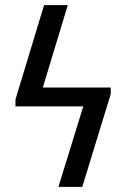

<svg xmlns="http://www.w3.org/2000/svg" viewBox="-20 -731 494 751"><path d="M301.8 0 413.1 -362.8V-388.7H147.5L245.1 -710.9H152.3L40.5 -341.8V-314.9H305.7L208.5 0Z"/></svg>

Font: Roboto Condensed
Style: Regular
Weight: 400
Designer: Google
Version: Version 2.134; 2016